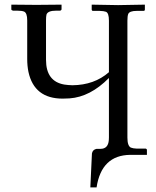

<svg xmlns="http://www.w3.org/2000/svg" viewBox="-20 -666 674 827"><path d="M528.8 -73.2Q528.8 -37.6 543.5 -30.3Q553.2 -26.4 568.8 -25.9H607.9Q612.3 -24.4 612.8 -21V1H541Q417 2.4 396 141.1H369.1L376 -4.9Q378.9 -21.5 396 -24.9H413.1Q445.8 -24.9 448.7 -62.5Q449.2 -68.4 449.2 -74.2V-330.1Q368.7 -248.5 279.3 -242.2Q265.6 -241.2 250 -241.2Q127.4 -241.2 102.5 -356.4Q97.2 -382.3 97.2 -412.1V-578.1Q97.2 -610.4 83.5 -616.2Q73.7 -620.1 53.2 -620.1H36.1Q29.8 -621.6 28.8 -625V-646L137.2 -645L245.1 -646V-625Q243.2 -620.6 238.8 -620.1H222.2Q185.5 -620.1 180.2 -603Q178.2 -594.7 178.2 -578.1V-408.2Q178.2 -315.4 256.8 -301.8Q272.9 -299.3 292 -298.8Q386.2 -299.8 449.2 -355V-577.1Q449.2 -609.9 436.5 -615.2Q427.2 -618.7 409.2 -619.1H378.9Q375.5 -620.6 375 -624V-646L488.8 -644L604 -646V-625Q604 -619.1 598.1 -619.1H568.8Q537.6 -619.1 532.2 -605.5Q528.8 -596.2 528.8 -577.1Z"/></svg>

Font: Linux Libertine Display O
Style: Regular
Weight: 400
Designer: Philipp H. Poll
Foundry: Philipp H. Poll
Version: Version 5.0.9